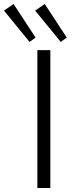

<svg xmlns="http://www.w3.org/2000/svg" viewBox="-94 -941 365 961"><path d="M158 -690V0H93V-690ZM130 -921 240 -753 210 -731 82 -888ZM-26 -921 84 -753 54 -731 -74 -888Z"/></svg>

Font: Exo 2 Light
Style: Regular
Weight: 300
Designer: Natanael Gama
Foundry: Natanael Gama
Version: Version 2.010